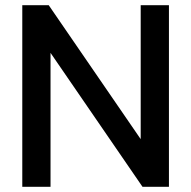

<svg xmlns="http://www.w3.org/2000/svg" viewBox="-20 -721 738 741"><path d="M66 -701H168L523 -184V-701H632V0H530L175 -517V0H66Z"/></svg>

Font: LT Superior Semi-bold
Style: Regular
Weight: 600
Designer: Daniel Lyons
Foundry: LyonsType
Version: Version 1.0